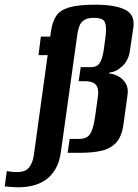

<svg xmlns="http://www.w3.org/2000/svg" viewBox="-117 -651 589 818"><path d="M-39 147Q-50 147 -69.5 145.5Q-89 144 -97 143L-88 78Q-84 79 -81 79Q-78 79 -74 80Q-69 81 -61.5 81.5Q-54 82 -44 82Q-7 82 8 61Q23 40 27 11L86 -416H47L57 -495H97L101 -522Q107 -560 123 -584Q139 -608 178 -619.5Q217 -631 289 -631Q374 -631 416.5 -609.5Q459 -588 451 -533L437 -438Q432 -396 405 -370Q378 -344 349 -342L348 -338Q370 -336 389 -325Q408 -314 419.5 -294Q431 -274 426 -244L409 -121Q402 -69 377.5 -43Q353 -17 314.5 -8.5Q276 0 226 0H171L180 -59H218Q240 -59 253.5 -67Q267 -75 275.5 -98Q284 -121 290 -167L300 -239Q303 -261 299 -275.5Q295 -290 282 -297.5Q269 -305 245 -305H218L227 -365H270Q298 -365 309 -384.5Q320 -404 325 -438L333 -498Q338 -539 329.5 -557Q321 -575 283 -575Q257 -575 242.5 -566Q228 -557 222 -542Q216 -527 213 -508L143 -8Q137 40 118.5 70.5Q100 101 74.5 117.5Q49 134 19.5 140.5Q-10 147 -39 147Z"/></svg>

Font: Alumni Sans Thin
Style: Bold Italic
Weight: 700
Italic angle: -8°
Version: Version 1.016